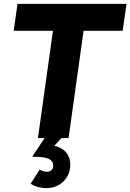

<svg xmlns="http://www.w3.org/2000/svg" viewBox="-20 -717 677 997"><path d="M177 0H211.5L147 97C202 97 256 100 256 143C256 165 242 175 223 175C212 175 199 171 186 164L139 237C167 256 205 260 221 260C291 260 345 208 345 139C345 86 313 51 262 40L299 0H336L414 -557H617L637 -697H71L51 -557H255Z"/></svg>

Font: HK Grotesk Black
Style: Italic
Weight: 900
Italic angle: -16°
Designer: Alfredo Marco Pradil
Foundry: Hanken Design Co.
Version: Version 3.001;FEAKit 1.0